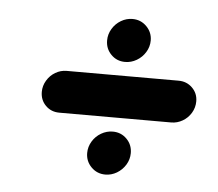

<svg xmlns="http://www.w3.org/2000/svg" viewBox="-36 -475 491 432"><g transform="rotate(5 209.0 -259.0)"><path d="M194.1 -383.3Q194.1 -397.4 201.5 -409.6Q208.9 -421.9 221.1 -429.1Q233.3 -436.3 247 -436.3Q265.9 -436.3 278.9 -423.1Q291.9 -410 291.9 -391.5Q291.9 -377.4 284.4 -365.2Q277 -353 264.6 -345.7Q252.2 -338.5 238.5 -338.5Q219.6 -338.5 206.9 -351.5Q194.1 -364.4 194.1 -383.3ZM171.5 -127Q171.5 -141.1 178.9 -153.3Q186.3 -165.6 198.7 -172.8Q211.1 -180 224.8 -180Q243.7 -180 256.5 -167Q269.3 -154.1 269.3 -135.2Q269.3 -121.1 261.9 -108.9Q254.4 -96.7 242.2 -89.4Q230 -82.2 216.3 -82.2Q197.4 -82.2 184.4 -95.4Q171.5 -108.5 171.5 -127ZM57.8 -255.2Q57.8 -268.9 65 -280.9Q72.2 -293 84.1 -300Q95.9 -307 109.6 -307H362.2Q380.7 -307 393.3 -294.6Q405.9 -282.2 405.9 -264.1Q405.9 -250 398.7 -238Q391.5 -225.9 379.4 -218.9Q367.4 -211.9 353.7 -211.9H101.1Q82.6 -211.9 70.2 -224.3Q57.8 -236.7 57.8 -255.2Z"/></g></svg>

Font: 26F Galaxy Sans Extra Bold
Style: Italic
Weight: 800
Italic angle: -5°
Designer: C₂₉H₂₅N₃O₅
Version: Version 1.200